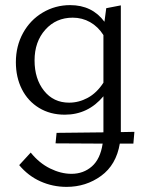

<svg xmlns="http://www.w3.org/2000/svg" viewBox="-20 -441 569 750"><path d="M55 204 100 155Q133 196 175.5 217Q218 238 259 238Q306 238 339 209Q372 180 381 120L197 119L201 78L384 76V74V-65Q324 7 233 7Q176 7 132.5 -19.5Q89 -46 65.5 -92.5Q42 -139 42 -198Q42 -261 70 -312Q98 -363 147 -392Q196 -421 254 -421Q340 -421 388 -356L395 -409L452 -420V72V75L505 74L501 120H448Q434 203 375 246Q316 289 240 289Q186 289 138 267.5Q90 246 55 204ZM250 -40Q288 -40 323 -59Q358 -78 384 -118V-304Q363 -337 332 -354.5Q301 -372 264 -372Q199 -372 157 -325Q115 -278 115 -205Q115 -133 152 -86.5Q189 -40 250 -40Z"/></svg>

Font: QiushuiShotai Bright
Style: Regular
Weight: 400
Designer: Christian Thalmann (Catharsis Fonts)
Version: Version 1.250;